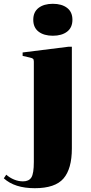

<svg xmlns="http://www.w3.org/2000/svg" viewBox="-73 -750 481 1010"><path d="M102 -646Q102 -687 130 -708.5Q158 -730 205 -730Q252 -730 280 -708.5Q308 -687 308 -646Q308 -605 280 -583.5Q252 -562 205 -562Q158 -562 130 -583.5Q102 -605 102 -646ZM81 -448 46 -456V-474L286 -504H305V31Q305 138 261 189Q217 240 110 240Q4 240 -53 188L-40 169Q-22 185 1 194.5Q24 204 48 204Q79 204 92 183.5Q105 163 105 102V-426Q105 -437 100.5 -441Q96 -445 81 -448Z"/></svg>

Font: Chonburi
Style: Regular
Weight: 400
Designer: Thanarat Vachiruckul and Stawix Ruecha
Foundry: Cadson Demak & Katatrad
Version: Version 1.000